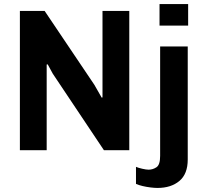

<svg xmlns="http://www.w3.org/2000/svg" viewBox="-20 -740 1017 946"><path d="M78 0V-686H200L445 -322L481 -259L485 -260V-686H617V0H492L240 -377L215 -423L210 -422V0ZM756 186Q741 186 721 183.5Q701 181 682 176.5Q663 172 650 166V82Q661 87 681 91.5Q701 96 712 96Q733 96 751 84Q769 72 769 28V-511H905V46Q905 117 864 151.5Q823 186 756 186ZM766 -614V-720H907V-614Z"/></svg>

Font: Chivo Medium SemiBold
Style: Regular
Weight: 600
Version: Version 2.002